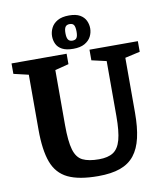

<svg xmlns="http://www.w3.org/2000/svg" viewBox="-93 -921 870 1015"><g transform="rotate(-10 342.0 -413.5)"><path d="M352.6 18.3Q248.8 18.3 190.1 -10.1Q131.4 -38.5 107.3 -103.5Q83.2 -168.5 83.2 -278V-573.3L3.5 -592V-648H299.2V-592L225.5 -573.3V-278Q225.5 -190.6 238.8 -145.3Q252.1 -100 284.2 -84.4Q316.4 -68.7 371.7 -68.7Q420 -68.7 448.1 -86.9Q476.2 -105.1 488.7 -150.6Q501.1 -196.1 501.1 -278V-572.9L422 -591V-648H681.6V-591L601.2 -572.9V-278Q601.2 -200.1 588.3 -144.2Q575.5 -88.2 546.9 -52Q518.3 -15.8 470.5 1.3Q422.6 18.3 352.6 18.3ZM339.2 -667.4Q301.4 -667.4 279.6 -679.2Q257.7 -691 248.6 -710.3Q239.4 -729.6 239.4 -752.1Q239.4 -774.9 250.1 -796.4Q260.7 -817.9 284.3 -831.5Q308 -845.1 346.5 -845.1Q383.5 -845.1 405.1 -832.6Q426.6 -820.1 436 -800.1Q445.3 -780.1 445.3 -758.4Q445.3 -735.4 434.5 -714.6Q423.6 -693.8 400.3 -680.6Q376.9 -667.4 339.2 -667.4ZM341.8 -710.7Q358.4 -710.7 364.8 -720.8Q371.3 -730.9 371.3 -753.6Q371.3 -778.8 364.8 -789.2Q358.4 -799.6 341.8 -799.6Q326 -799.6 319 -789.6Q311.9 -779.6 311.9 -756.1Q311.9 -731.9 319 -721.3Q326 -710.7 341.8 -710.7Z"/></g></svg>

Font: Faustina Light
Style: Regular
Weight: 300
Designer: Alfonso Garcia
Foundry: http://www.omnibus-type.com
Version: Version 1.200